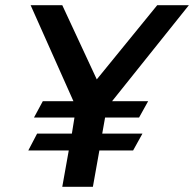

<svg xmlns="http://www.w3.org/2000/svg" viewBox="-20 -720 748 740"><path d="M708 -700 412 -330H551L516 -267H385L374 -205H529L493 -140H363L338 0H220L245 -140H89L123 -205H257L267 -267H111L145 -330H263L98 -700H220L353 -414L586 -700Z"/></svg>

Font: Cabin
Style: SemiBold Italic
Weight: 600
Designer: Pablo Impallari
Foundry: Pablo Impallari. www.impallari.com Igino Marini. www.ikern.com
Version: Version 1.005